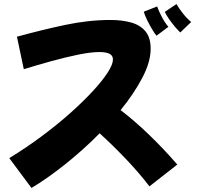

<svg xmlns="http://www.w3.org/2000/svg" viewBox="-20 -888 994 952"><path d="M874 -727Q865 -735 849 -753.5Q833 -772 818.5 -793Q804 -814 797 -829L855 -868Q866 -848 886.5 -822Q907 -796 928 -779ZM756 -711Q748 -720 734.5 -742.5Q721 -765 709 -789.5Q697 -814 693 -830L759 -856Q767 -834 782 -805Q797 -776 815 -755ZM136 44 26 -104Q111 -156 187.5 -213Q264 -270 328.5 -327.5Q393 -385 440.5 -436.5Q488 -488 514 -528.5Q540 -569 540 -593Q540 -613 522.5 -621.5Q505 -630 474 -630Q431 -630 367.5 -617Q304 -604 233.5 -584.5Q163 -565 98 -545L64 -706Q188 -740 303.5 -764.5Q419 -789 528 -789Q585 -789 630 -776.5Q675 -764 701 -733Q727 -702 727 -646Q727 -581 685.5 -502Q644 -423 578 -342Q644 -292 717.5 -221.5Q791 -151 859 -72L721 36Q668 -33 602 -102Q536 -171 474 -227Q392 -144 302 -72.5Q212 -1 136 44Z"/></svg>

Font: Mochiy Pop P One
Style: Regular
Weight: 400
Designer: FONTDASU
Foundry: FONTDASU / Google Inc. / Adobe
Version: Version 2.000